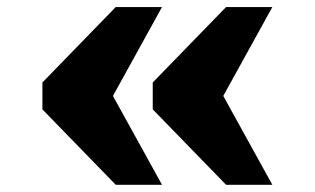

<svg xmlns="http://www.w3.org/2000/svg" viewBox="-20 -530 881 537"><path d="M407.2 -299.3 612.3 -510.3H741.7L604.5 -261.7L741.7 -13.2H612.3L407.2 -224.1ZM98.6 -299.3 303.7 -510.3H433.1L295.9 -261.7L433.1 -13.2H303.7L98.6 -224.1Z"/></svg>

Font: Black Ops One [rus by aLiNcE]
Style: Regular
Weight: 400
Designer: James Grieshaber
Foundry: James Grieshaber
Version: Version 1.002;May 25, 2024;FontCreator 13.0.0.2680 64-bit